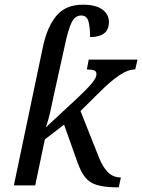

<svg xmlns="http://www.w3.org/2000/svg" viewBox="-20 -790 606 818"><path d="M468 8Q421 7 391 -2.5Q361 -12 343 -34.5Q325 -57 311 -96L253 -259L171 -196L130 0H39L163 -591Q181 -676 220.5 -723Q260 -770 333 -770Q388 -770 416 -749.5Q444 -729 444 -697Q444 -663 423 -647.5Q402 -632 364 -632Q364 -669 357.5 -696.5Q351 -724 326 -724Q299 -724 284.5 -693Q270 -662 257 -600L209 -383Q203 -353 194.5 -315Q186 -277 175 -247L317 -379Q357 -417 374 -438.5Q391 -460 391 -474Q391 -486 381.5 -490Q372 -494 350 -494L358 -536H566L556 -494Q525 -494 488 -469Q451 -444 406 -399L323 -317L402 -118Q417 -80 439 -57Q461 -34 495 -34L486 8Z"/></svg>

Font: Noto Serif SemiCondensed
Style: Italic
Weight: 400
Width: 4
Italic angle: -12°
Designer: Monotype Design Team
Foundry: Monotype Imaging Inc.
Version: Version 2.013